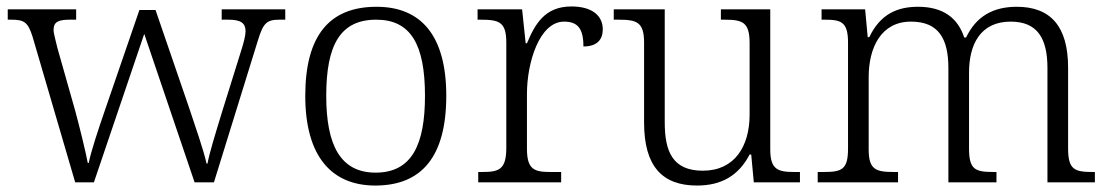

<svg xmlns="http://www.w3.org/2000/svg" viewBox="-20 -565 3441 595"><path d="M81 -451 213 0H271L427 -460L583 0H643L779 -439C796 -495 807 -504 847 -504H864V-536H667V-504H688C727 -504 741 -493 741 -468C741 -455 735 -432 728 -410L669 -221C647 -149 629 -91 623 -58H620C613 -94 582 -183 566 -231L462 -534H412L304 -220C287 -171 261 -93 255 -60H252C246 -93 226 -174 213 -222L158 -416C154 -434 146 -461 146 -472C146 -496 159 -504 196 -504H216V-536H4V-504H16C56 -504 67 -495 81 -451Z M1143 10C1287 10 1363 -80 1363 -268C1363 -457 1283 -544 1147 -544C1001 -544 926 -455 926 -268C926 -80 1008 10 1143 10ZM1144 -30C1035 -30 991 -115 991 -268C991 -425 1034 -504 1146 -504C1253 -504 1297 -427 1297 -268C1297 -118 1257 -30 1144 -30Z M1462 0H1719V-32H1688C1637 -32 1613 -38 1613 -104V-274C1613 -372 1652 -498 1728 -498C1770 -498 1788 -477 1788 -421C1831 -421 1848 -443 1848 -474C1848 -517 1814 -545 1751 -545C1668 -545 1638 -490 1613 -431H1609L1598 -536H1460V-504H1469C1527 -504 1549 -497 1549 -433V-107C1549 -39 1526 -32 1474 -32H1462Z M2140 10C2216 10 2269 -21 2303 -86H2308L2316 0H2459V-32H2442C2391 -32 2367 -39 2367 -102V-536H2214V-504H2224C2281 -504 2303 -497 2303 -431V-210C2303 -112 2257 -36 2158 -36C2064 -36 2040 -96 2040 -186V-536H1882V-504H1896C1953 -504 1976 -497 1976 -433V-185C1976 -50 2032 10 2140 10Z M2514 0H2763V-32H2752C2695 -32 2672 -38 2672 -102V-326C2672 -417 2710 -498 2803 -498C2888 -498 2919 -446 2919 -354V0H3068V-32H3060C3002 -32 2983 -39 2983 -105V-340C2983 -427 3018 -498 3112 -498C3195 -498 3226 -446 3226 -354V0H3373V-32H3367C3310 -32 3290 -39 3290 -105V-355C3290 -483 3236 -544 3131 -544C3057 -544 3005 -514 2974 -449H2968C2948 -510 2902 -544 2825 -544C2760 -544 2708 -521 2674 -450H2669L2661 -536H2526V-504H2536C2587 -504 2608 -497 2608 -433V-105C2608 -39 2589 -32 2531 -32H2514Z"/></svg>

Font: Noto Serif Bengali Light
Style: Regular
Weight: 300
Designer: Juan Bruce, Universal Thirst, Indian Type Foundry and the Monotype Design Team.
Foundry: Monotype Imaging Inc.
Version: Version 2.003